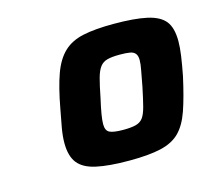

<svg xmlns="http://www.w3.org/2000/svg" viewBox="-66 -774 601 540"><g transform="rotate(-15 234.5 -503.5)"><path d="M250 -312Q190 -312 153.5 -320Q117 -328 101 -348.5Q85 -369 85 -407Q85 -426 89 -449.5Q93 -473 99 -503Q110 -563 123.5 -600.5Q137 -638 159 -659Q181 -680 216 -687.5Q251 -695 305 -695Q366 -695 402 -687Q438 -679 453.5 -659.5Q469 -640 469 -601Q469 -583 465.5 -558.5Q462 -534 456 -503Q443 -444 430 -406.5Q417 -369 396.5 -348.5Q376 -328 341 -320Q306 -312 250 -312ZM255 -400Q278 -400 291.5 -403.5Q305 -407 312.5 -417Q320 -427 325.5 -448Q331 -469 338 -503Q343 -531 346.5 -548.5Q350 -566 350 -578Q350 -590 345 -596.5Q340 -603 329.5 -605Q319 -607 299 -607Q277 -607 263.5 -603.5Q250 -600 242 -589.5Q234 -579 228.5 -559Q223 -539 216 -503Q210 -477 207 -459Q204 -441 204 -430Q204 -411 215.5 -405.5Q227 -400 255 -400Z"/></g></svg>

Font: Saira Thin
Style: Bold Italic
Weight: 700
Italic angle: -12°
Version: Version 1.101